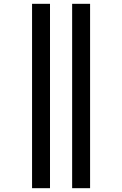

<svg xmlns="http://www.w3.org/2000/svg" viewBox="-20 -843 640 1006"><path d="M358 143V-823H452V143ZM148 143V-823H242V143Z"/></svg>

Font: Iosevka Custom Medium Extended
Style: Regular
Weight: 500
Width: 7
Monospace: yes
Designer: Belleve Invis
Foundry: Belleve Invis
Version: Version 11.2.4; ttfautohint (v1.8.4)